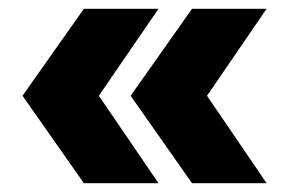

<svg xmlns="http://www.w3.org/2000/svg" viewBox="-20 -489 645 435"><path d="M31 -272 170 -469H339L204 -272L339 -74H170ZM276 -272 415 -469H584L449 -272L584 -74H415Z"/></svg>

Font: Chess Sans ExtraBold
Style: Regular
Weight: 800
Designer: Wolf Bōese
Foundry: Wolf Bōese
Version: Version 7.223